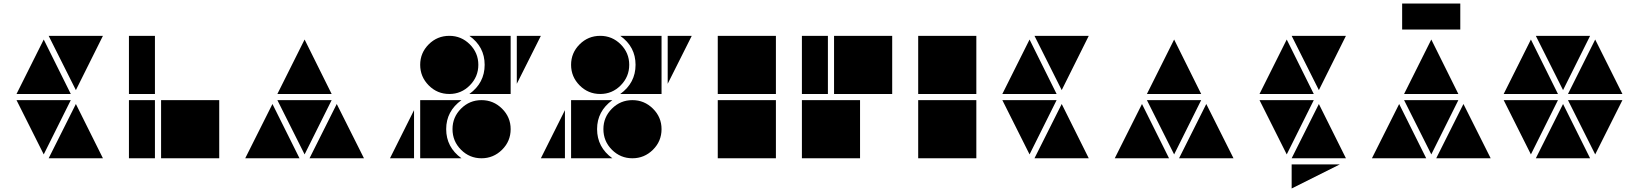

<svg xmlns="http://www.w3.org/2000/svg" viewBox="-20 -901 9330 1093"><path d="M412 -388 257 -697H566ZM229 -22 74 -331H383ZM566 0H257L412 -309ZM383 -366H74L229 -676Z M862 -366H714V-697H862ZM1228 0H897V-331H1228ZM862 0H714V-331H862Z M1714 -22 1559 -331H1868ZM2052 0H1742L1897 -309ZM1685 0H1376L1531 -309ZM1868 -366H1559L1714 -676Z M2922 -424V-697H3059ZM2721 0Q2653 0 2604.5 -48.5Q2556 -97 2556 -166Q2556 -234 2604.5 -282.5Q2653 -331 2721 -331Q2789 -331 2838 -282.5Q2887 -234 2887 -166Q2887 -97 2838 -48.5Q2789 0 2721 0ZM2538 -366Q2469 -366 2420.5 -415Q2372 -464 2372 -532Q2372 -600 2420.5 -648.5Q2469 -697 2538 -697Q2606 -697 2654.5 -648.5Q2703 -600 2703 -532Q2703 -464 2654.5 -415Q2606 -366 2538 -366ZM2887 -366H2652Q2739 -429 2739 -532Q2739 -635 2652 -697H2887ZM2607 0H2372V-331H2607Q2520 -268 2520 -166Q2520 -63 2607 0ZM2337 0H2200L2337 -274Z M3781 -424V-697H3918ZM3580 0Q3512 0 3463.5 -48.5Q3415 -97 3415 -166Q3415 -234 3463.5 -282.5Q3512 -331 3580 -331Q3648 -331 3697 -282.5Q3746 -234 3746 -166Q3746 -97 3697 -48.5Q3648 0 3580 0ZM3397 -366Q3328 -366 3279.5 -415Q3231 -464 3231 -532Q3231 -600 3279.5 -648.5Q3328 -697 3397 -697Q3465 -697 3513.5 -648.5Q3562 -600 3562 -532Q3562 -464 3513.5 -415Q3465 -366 3397 -366ZM3746 -366H3511Q3598 -429 3598 -532Q3598 -635 3511 -697H3746ZM3466 0H3231V-331H3466Q3379 -268 3379 -166Q3379 -63 3466 0ZM3196 0H3059L3196 -274Z M4397 -366H4066V-697H4397ZM4397 0H4066V-331H4397Z M4693 -366H4545V-697H4693ZM5059 -366H4728V-697H5059ZM4876 0H4545V-331H4876Z M5538 -366H5207V-697H5538ZM5538 0H5207V-331H5538Z M6024 -388 5869 -697H6178ZM5841 -22 5686 -331H5995ZM6178 0H5869L6024 -309ZM5995 -366H5686L5841 -676Z M6664 -22 6509 -331H6818ZM7002 0H6692L6847 -309ZM6635 0H6326L6481 -309ZM6818 -366H6509L6664 -676Z M7488 -388 7333 -697H7642ZM7305 -22 7150 -331H7459ZM7642 0H7333L7488 -309ZM7459 -366H7150L7305 -676ZM7333 172V35H7607Z M8293 -733H7962V-881H8293ZM8128 -22 7973 -331H8282ZM8466 0H8156L8311 -309ZM8099 0H7790L7945 -309ZM8282 -366H7973L8128 -676Z M8878 -388 8723 -697H9032ZM9216 -366H8906L9061 -676ZM9061 -22 8906 -331H9216ZM8849 -366H8540L8695 -676ZM9032 0H8723L8878 -309ZM8695 -22 8540 -331H8849Z"/></svg>

Font: Geotalism
Style: Regular
Weight: 400
Designer: GGBotNet
Foundry: GGBotNet
Version: 1.00